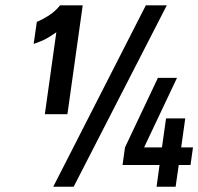

<svg xmlns="http://www.w3.org/2000/svg" viewBox="-20 -708 752 728"><path d="M150 -275H235.6L293.6 -687.7H207.7Q190.7 -666.3 168.1 -651.3Q145.6 -636.3 119.6 -625L107.6 -541.4Q110.9 -542.4 134.8 -551.6Q158.7 -560.9 193.6 -585.7ZM532.9 -687.7 181.9 0H259.3L612.4 -687.7ZM444.6 -82.3H584.9L573.7 0H645.9L657.7 -82.3H702.4L711.7 -149H667L682.4 -259.1H609.6L594.1 -149H526.3L651.1 -412.7H578.7L453.9 -149Z"/></svg>

Font: Secuela ExtLt
Style: Italic
Weight: 200
Italic angle: -8°
Designer: Fernando Haro
Foundry: deFharo
Version: Version 1.704